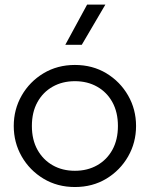

<svg xmlns="http://www.w3.org/2000/svg" viewBox="-20 -774 632 810"><path d="M296 15Q222 15 163.5 -20.2Q105 -55.5 71.5 -114Q38 -172.5 38 -242.5Q38 -312.5 71.5 -371Q105 -429.5 163.5 -464.8Q222 -500 296 -500Q370.5 -500 428.8 -464.8Q487 -429.5 520.5 -371Q554 -312.5 554 -242.5Q554 -172.5 520.5 -114Q487 -55.5 428.8 -20.2Q370.5 15 296 15ZM296 -53.5Q349 -53.5 390 -76.8Q431 -100 454.2 -142.2Q477.5 -184.5 477.5 -242.5Q477.5 -300.5 454.2 -342.8Q431 -385 390 -408.2Q349 -431.5 296 -431.5Q243 -431.5 202 -408.2Q161 -385 137.8 -342.8Q114.5 -300.5 114.5 -242.5Q114.5 -184.5 138 -142.2Q161.5 -100 202.2 -76.8Q243 -53.5 296 -53.5ZM255.5 -585 347.5 -754.5H424.5L325 -585Z"/></svg>

Font: Geologica ExtraLight
Style: Regular
Weight: 200
Designer: Sindre Bremnes, Frode Helland
Foundry: Monokrom Skriftforlag AS
Version: Version 1.010; ttfautohint (v1.8.4.7-5d5b);gftools[0.9.28]